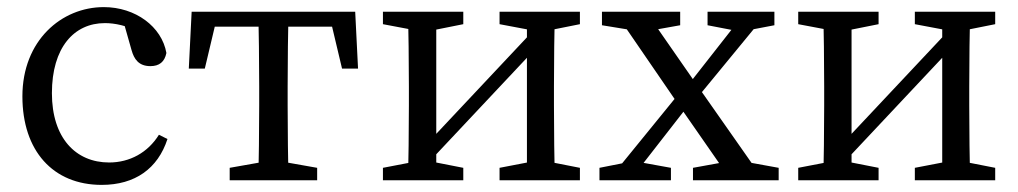

<svg xmlns="http://www.w3.org/2000/svg" viewBox="-20 -507 2864 540"><path d="M266 13C360 13 424 -33 451 -116L427 -128C396 -78 345 -50 287 -50C193 -50 126 -119 126 -245C126 -373 188 -442 275 -442C303 -442 337 -435 371 -417L325 -454L350 -366C357 -341 370 -321 403 -321C428 -321 443 -333 448 -358C435 -432 361 -487 272 -487C153 -487 43 -393 43 -236C43 -83 129 13 266 13Z M511 -314H556L594 -474L544 -432H954L904 -474L942 -314H987L979 -474H519L511 -314ZM626 0H872V-35L759 -55H739L626 -35V0ZM706 0H792C790 -45 789 -146 789 -210V-264C789 -328 790 -429 792 -474H706C708 -429 709 -328 709 -264V-210C709 -146 708 -45 706 0Z M1057 0H1283V-35L1181 -55H1161L1057 -35V0ZM1057 -439 1163 -419H1183L1283 -439V-474H1057V-439ZM1127 0H1207V-474H1127C1129 -429 1130 -328 1130 -264V-210C1130 -146 1129 -45 1127 0ZM1136 -55H1190L1532 -419H1478L1136 -55ZM1385 0H1611V-35L1509 -55H1489L1385 -35V0ZM1385 -439 1491 -419H1511L1611 -439V-474H1385V-439ZM1462 0H1541C1539 -45 1538 -146 1538 -210V-264C1538 -328 1539 -429 1541 -474H1462V0Z M1666 0H1867V-35L1773 -52H1752L1666 -35V0ZM1691 0H1752L1935 -235L1901 -258L1691 0ZM1929 0H2170V-35L2060 -55H2039L1929 -35V0ZM1932 -221 2140 -474H2077L1899 -247L1932 -221ZM2036 0H2128L1938 -271L1797 -474H1709L1888 -213L2036 0ZM1673 -436 1777 -419H1798L1893 -436V-474H1673V-436ZM1970 -436 2053 -420H2074L2158 -436V-474H1970V-436Z M2225 0H2451V-35L2349 -55H2329L2225 -35V0ZM2225 -439 2331 -419H2351L2451 -439V-474H2225V-439ZM2295 0H2375V-474H2295C2297 -429 2298 -328 2298 -264V-210C2298 -146 2297 -45 2295 0ZM2304 -55H2358L2700 -419H2646L2304 -55ZM2553 0H2779V-35L2677 -55H2657L2553 -35V0ZM2553 -439 2659 -419H2679L2779 -439V-474H2553V-439ZM2630 0H2709C2707 -45 2706 -146 2706 -210V-264C2706 -328 2707 -429 2709 -474H2630V0Z"/></svg>

Font: Source Serif Variable
Style: Regular
Weight: 389
Designer: Frank Grießhammer
Foundry: Adobe Systems Incorporated
Version: Version 3.001;hotconv 1.0.111;makeotfexe 2.5.65597